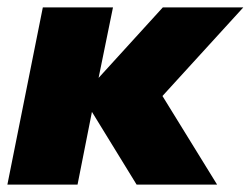

<svg xmlns="http://www.w3.org/2000/svg" viewBox="-30 -500 679 520"><path d="M86 -480H276L237 -289L411 -480H629L410 -240L558 0H340L219 -197L180 0H-10Z"/></svg>

Font: Readiness ExtraBold
Style: Italic
Weight: 800
Italic angle: -12°
Designer: Katatrad Team
Foundry: CadsonDemak
Version: Version 1.00;January 16, 2020;FontCreator 12.0.0.2550 64-bit